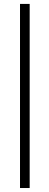

<svg xmlns="http://www.w3.org/2000/svg" viewBox="-20 -718 250 970"><path d="M129.9 231.9H81.1V-698.2H129.9Z"/></svg>

Font: Biolilbert
Style: Regular
Weight: 400
Designer: Philipp H. Poll
Foundry: Philipp H. Poll
Version: Version 1.1.0